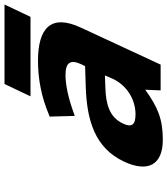

<svg xmlns="http://www.w3.org/2000/svg" viewBox="36 -786 759 872"><g transform="rotate(-90 416.0 -349.5)"><path d="M331 -507 323 -504 326 -390 335 -393C408 -420 468 -432 512 -432C569 -432 584 -409 560 -359L552 -343L457 -340C307 -335 180 -299 118 -165C68 -57 104 10 218 10C264 10 303 4 338 -9C371 -21 405 -41 445 -70L442 0H559L727 -362C791 -499 724 -557 576 -557C493 -557 411 -541 331 -507ZM291 -170C319 -232 379 -249 456 -251L510 -253L494 -216C464 -153 400 -114 333 -114C285 -114 273 -132 291 -170ZM415 -591H776L832 -709H471Z"/></g></svg>

Font: Passageway
Style: BdSuIt
Weight: 700
Foundry: Ascender Corporation
Version: Version 1.11